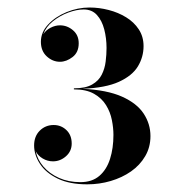

<svg xmlns="http://www.w3.org/2000/svg" viewBox="-20 -932 490 501"><path d="M372.6 -577Q372.6 -547.9 358.9 -524.5Q345.3 -501.1 321.9 -484.7Q298.5 -468.4 268.9 -459.7Q239.4 -451 207.6 -451Q161.4 -451 130.5 -466Q99.6 -481 84.3 -504.4Q69 -527.8 69 -552.4Q69 -576.4 83.8 -591.1Q98.7 -605.8 120 -605.8Q139.5 -605.8 153.3 -592.6Q167.1 -579.4 167.1 -557.5Q167.1 -537.4 152.1 -524.2Q137.1 -511 118.2 -511Q103.8 -511 91.3 -518.5Q78.9 -526 73.2 -537.4Q77.7 -515.5 93.4 -497.2Q109.2 -478.9 133.9 -467.8Q158.7 -456.7 189.6 -456.7Q220.2 -456.7 239.2 -473Q258.3 -489.4 267.1 -517.3Q276 -545.2 276 -580Q276 -598.3 271.9 -618.8Q267.9 -639.4 256.8 -657.5Q245.7 -675.7 225.4 -687.2Q205.2 -698.8 172.8 -698.8V-701.5Q203.1 -701.5 220.3 -711.4Q237.6 -721.3 245.5 -737.2Q253.5 -753.1 255.7 -771.4Q258 -789.7 258 -806.8Q258 -832.3 252 -855.4Q246 -878.5 232.9 -892.9Q219.9 -907.3 198.3 -907.3Q180 -907.3 158.1 -899.2Q136.2 -891.1 118 -876.5Q99.9 -862 93 -842.5Q99.6 -853.3 111.9 -859.6Q124.2 -865.9 136.5 -865.9Q155.4 -865.9 170.4 -853.1Q185.4 -840.4 185.4 -819.1Q185.4 -795.4 169.3 -783.1Q153.3 -770.8 136.5 -770.8Q117.3 -770.8 102 -784.9Q86.7 -799 86.7 -823Q86.7 -847.9 105.6 -868.1Q124.5 -888.4 153.7 -900.4Q183 -912.4 213.6 -912.4Q238.8 -912.4 263.7 -905.9Q288.6 -899.5 309.1 -886.9Q329.7 -874.3 342.1 -855.4Q354.6 -836.5 354.6 -811.6Q354.6 -783.4 339.9 -758.9Q325.2 -734.5 290.4 -718.6Q255.6 -702.7 195 -700.3Q259.2 -697.3 298.2 -679.9Q337.2 -662.5 354.9 -635.5Q372.6 -608.5 372.6 -577Z"/></svg>

Font: Bodoni* 36pt
Style: Bold
Weight: 700
Version: Version 2.3